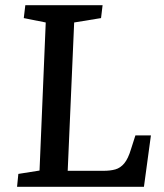

<svg xmlns="http://www.w3.org/2000/svg" viewBox="-20 -723 636 743"><path d="M51 -50 133 -63 157 -636 72 -653 78 -703H377L371 -653L267 -636L242 -62H381Q407 -62 426.5 -67.5Q446 -73 461 -91Q476 -109 487 -146L504 -199H564L537 0H46Z"/></svg>

Font: Literata 18pt Medium
Style: Italic
Weight: 500
Italic angle: -2°
Designer: Latin by Veronika Burian and Jose Scaglione. Greek by Irene Vlachou. Cyrillic by Vera Evstafieva
Foundry: TypeTogether
Version: Version 3.103;gftools[0.9.29]